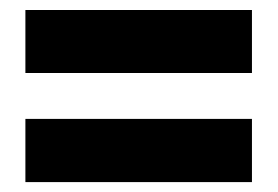

<svg xmlns="http://www.w3.org/2000/svg" viewBox="-20 -520 555 384"><path d="M30.8 -500H483.9V-374H30.8ZM30.8 -282.2H483.9V-155.8H30.8Z"/></svg>

Font: Montserrat arm ExtraBold
Style: Regular
Weight: 800
Designer: Julieta Ulanovsky
Foundry: Julieta Ulanovsky
Version: Version 6.000;PS 006.000;hotconv 1.0.88;makeotf.lib2.5.64775